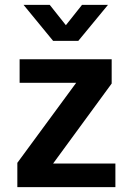

<svg xmlns="http://www.w3.org/2000/svg" viewBox="-20 -764 542 784"><path d="M299.8 -597.2H196.8L76.2 -744.1H183.1L249 -661.1L314.9 -744.1H420.9ZM451.2 0H50.8V-99.1L291 -425.8H60.1V-522H436V-422.9L196.8 -96.2H451.2Z"/></svg>

Font: Standard
Style: Bold
Weight: 400
Designer: Bryce Wilner
Version: Version 2.000;PS 2.0;hotconv 16.6.51;makeotf.lib2.5.65220 DE